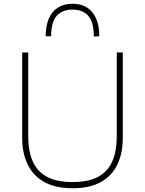

<svg xmlns="http://www.w3.org/2000/svg" viewBox="-20 -992 772 1021"><path d="M366 9Q273.5 9 214.2 -24.8Q155 -58.5 126.5 -118.8Q98 -179 98 -258Q98 -280 98 -314.2Q98 -348.5 98 -390Q98 -431.5 98 -475Q98 -540.5 98 -596.5Q98 -652.5 98 -713H130Q130 -652.5 130 -596.5Q130 -540.5 130 -475V-267Q130 -191.5 152.8 -137Q175.5 -82.5 227.2 -53.2Q279 -24 366 -24Q453 -24 504.5 -53.2Q556 -82.5 578.5 -137Q601 -191.5 601 -268V-475Q601 -540.5 601 -596.5Q601 -652.5 601 -713H633Q633 -652.5 633 -596.5Q633 -540.5 633 -475Q633 -431.5 633 -390Q633 -348.5 633 -314.2Q633 -280 633 -258Q633 -179 605 -118.8Q577 -58.5 518 -24.8Q459 9 366 9ZM479 -798Q479 -875.5 449.2 -908.2Q419.5 -941 366 -941Q312 -941 282 -908.2Q252 -875.5 252 -799H223Q223 -854 239.5 -892.8Q256 -931.5 288 -951.8Q320 -972 366 -972Q433.5 -972 470.8 -926.8Q508 -881.5 508 -799Z"/></svg>

Font: Commissioner Thin Thin
Style: Regular
Weight: 250
Version: Version 1.000